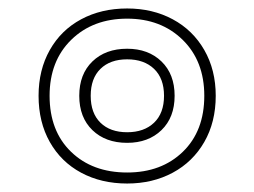

<svg xmlns="http://www.w3.org/2000/svg" viewBox="-20 -428 600 453"><path d="M71 -202Q71 -263 97.5 -310Q124 -357 171.5 -382.5Q219 -408 280 -408Q340 -408 387.5 -382.5Q435 -357 462 -310Q489 -263 489 -202Q489 -140 462 -93Q435 -46 387.5 -20.5Q340 5 280 5Q219 5 171.5 -20.5Q124 -46 97.5 -93Q71 -140 71 -202ZM462 -202Q462 -284 411 -334Q360 -384 280 -384Q199 -384 148 -334Q97 -284 97 -202Q97 -119 147.5 -70Q198 -21 280 -21Q361 -21 411.5 -70Q462 -119 462 -202ZM167 -202Q167 -253 198 -283Q229 -313 280 -313Q330 -313 361 -283Q392 -253 392 -202Q392 -151 361 -121Q330 -91 280 -91Q229 -91 198 -121Q167 -151 167 -202ZM367 -202Q367 -243 343.5 -265.5Q320 -288 280 -288Q240 -288 217 -265.5Q194 -243 194 -202Q194 -161 217 -138.5Q240 -116 280 -116Q320 -116 343.5 -138.5Q367 -161 367 -202Z"/></svg>

Font: Athiti
Style: Regular
Weight: 400
Designer: CadsonDemak Team
Foundry: CadsonDemak
Version: Version 1.033